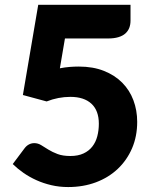

<svg xmlns="http://www.w3.org/2000/svg" viewBox="-20 -748 620 776"><path d="M222 -472Q242.5 -476 261.5 -477.5Q280.5 -479 298.5 -479Q356 -479 400 -461.5Q444 -444 474 -413.8Q504 -383.5 519.2 -342.8Q534.5 -302 534.5 -255.5Q534.5 -197 513.8 -148.8Q493 -100.5 456 -65.5Q419 -30.5 367.8 -11.2Q316.5 8 255.5 8Q220 8 187.8 0.5Q155.5 -7 127.2 -19.8Q99 -32.5 75 -49.2Q51 -66 31.5 -85L79.5 -149Q87 -159 97 -164.2Q107 -169.5 118.5 -169.5Q133.5 -169.5 146.8 -161.2Q160 -153 175.8 -143.2Q191.5 -133.5 212.5 -125.5Q233.5 -117.5 264.5 -117.5Q295.5 -117.5 317.5 -127.8Q339.5 -138 353.2 -155.8Q367 -173.5 373.2 -197.2Q379.5 -221 379.5 -248Q379.5 -301 349.5 -328.8Q319.5 -356.5 264.5 -356.5Q215.5 -356.5 168.5 -338L72.5 -364L134.5 -728.5H507.5V-664.5Q507.5 -648.5 502.5 -635.5Q497.5 -622.5 486.8 -612.8Q476 -603 458.5 -597.8Q441 -592.5 416.5 -592.5H242.5Z"/></svg>

Font: Lato
Style: Regular
Weight: 900
Designer: Lukasz Dziedzic with Adam Twardoch and Botio Nikoltchev
Foundry: tyPoland Lukasz Dziedzic
Version: Version 2.010; 2014-09-01; http://www.latofonts.com/; ttfaut